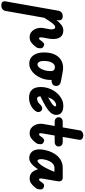

<svg xmlns="http://www.w3.org/2000/svg" viewBox="767 -1644 1280 2905"><g transform="rotate(90 1407.5 -192.0)"><path d="M519.5 0Q478 0 448.5 -19.5Q419 -39 401.8 -70Q384.5 -101 379 -136.8Q373.5 -172.5 379.5 -205L396 -292.5Q401.5 -322.5 399.2 -343.8Q397 -365 388.2 -376Q379.5 -387 366 -387Q340 -387 304.5 -340.5Q269 -294 224.5 -221L119 375.5Q116 391.5 95.2 410Q74.5 428.5 34.5 428.5Q-1.5 428.5 -15 410.2Q-28.5 392 -24 366L118.5 -440.5Q120 -449 127.8 -463.2Q135.5 -477.5 153 -489Q170.5 -500.5 200.5 -500.5Q235 -500.5 251.2 -482Q267.5 -463.5 262 -432L257.5 -405Q293.5 -450 331.8 -479.8Q370 -509.5 414 -509.5Q468 -509.5 500.2 -482.2Q532.5 -455 542 -402Q551.5 -349 536.5 -270.5L525 -209Q520.5 -186 520.2 -171Q520 -156 523.2 -149Q526.5 -142 532.5 -142Q541 -142 548 -146Q555 -150 558 -154L579.5 -184Q589.5 -198.5 601.8 -208.8Q614 -219 626.5 -219Q650 -219 668.2 -204.8Q686.5 -190.5 686.5 -161.5Q686.5 -148 682.5 -127.5Q678.5 -107 656.5 -82Q624 -43 593 -21.5Q562 0 519.5 0Z M917.5 6Q839 6 794 -54.5Q749 -115 749 -218Q749 -308 777.5 -372.8Q806 -437.5 858.8 -472Q911.5 -506.5 983.5 -506.5Q997 -506.5 1015.5 -504Q1034 -501.5 1051.2 -498.2Q1068.5 -495 1076.5 -493.5Q1079.5 -493 1087 -491.8Q1094.5 -490.5 1118.2 -486.2Q1142 -482 1193 -472Q1224.5 -465.5 1240.5 -446.8Q1256.5 -428 1256.5 -404.5Q1256.5 -367.5 1232 -349Q1207.5 -330.5 1170.5 -332.5L1164.5 -333Q1165 -329.5 1165 -325.5Q1165 -321.5 1165 -317.5Q1165 -253.5 1144.8 -195.2Q1124.5 -137 1089.8 -91.8Q1055 -46.5 1010.5 -20.2Q966 6 917.5 6ZM877.5 -214Q877.5 -170 891.8 -144.5Q906 -119 930 -119Q957 -119 980 -147Q1003 -175 1017.2 -220.5Q1031.5 -266 1031.5 -318.5Q1031.5 -351 1015.8 -366.8Q1000 -382.5 973.5 -382.5Q944.5 -382.5 922.8 -362.8Q901 -343 889.2 -305.2Q877.5 -267.5 877.5 -214Z M1435 9Q1354 9 1313 -36Q1272 -81 1272 -167.5Q1272 -235.5 1295.2 -297Q1318.5 -358.5 1358.5 -406.5Q1398.5 -454.5 1449.8 -482Q1501 -509.5 1556.5 -509.5Q1625.5 -509.5 1659.8 -481.8Q1694 -454 1694 -400.5Q1694 -378 1684.8 -356.5Q1675.5 -335 1656.8 -314.2Q1638 -293.5 1610 -272.8Q1582 -252 1544.5 -231Q1521.5 -217.5 1487 -199.8Q1452.5 -182 1412.5 -163Q1413 -154.5 1414.2 -147.8Q1415.5 -141 1417.5 -135.5Q1421.5 -125.5 1428.8 -119Q1436 -112.5 1446 -112.5Q1469 -112.5 1491.8 -123Q1514.5 -133.5 1531.5 -154.5Q1554 -180.5 1580.2 -188Q1606.5 -195.5 1628 -179.5Q1638.5 -172 1645.5 -157Q1652.5 -142 1650.2 -122.2Q1648 -102.5 1629 -79.5Q1594.5 -38.5 1543 -14.8Q1491.5 9 1435 9ZM1428 -279.5Q1442 -287 1455.5 -294.8Q1469 -302.5 1483 -310.5Q1510.5 -326.5 1528.5 -340Q1546.5 -353.5 1555.8 -364.8Q1565 -376 1565 -385Q1565 -391.5 1562.2 -396.5Q1559.5 -401.5 1553 -401.5Q1525 -401.5 1501 -386.2Q1477 -371 1458.5 -343.5Q1440 -316 1428 -279.5Z M1970 0Q1929 0 1900 -19Q1871 -38 1853.8 -68.2Q1836.5 -98.5 1830.8 -133.8Q1825 -169 1830.5 -201.5L1861.5 -379H1800Q1766 -379 1747.8 -396Q1729.5 -413 1729.5 -439Q1729.5 -465.5 1747.8 -483Q1766 -500.5 1800 -500.5H1883L1928.5 -760.5Q1932.5 -784.5 1954 -798.2Q1975.5 -812 1998.5 -812Q2018 -812 2036.2 -806Q2054.5 -800 2064.8 -786Q2075 -772 2070.5 -747L2027 -500.5H2100.5Q2135 -500.5 2153.5 -483Q2172 -465.5 2172 -439Q2172 -413 2153.5 -396Q2135 -379 2100.5 -379H2006L1975 -201.5Q1972 -186 1971.5 -174.8Q1971 -163.5 1972.2 -156.2Q1973.5 -149 1976.2 -145.5Q1979 -142 1983.5 -142Q1992 -142 1999 -146Q2006 -150 2009 -154L2030.5 -184Q2040.5 -198.5 2052.8 -208.8Q2065 -219 2077.5 -219Q2101 -219 2119.2 -204.8Q2137.5 -190.5 2137.5 -161.5Q2137.5 -148 2133.5 -127.5Q2129.5 -107 2107.5 -82Q2075 -43 2044 -21.5Q2013 0 1970 0Z M2366.5 -210.5Q2360 -169.5 2366.8 -144.2Q2373.5 -119 2390.5 -119Q2405.5 -119 2431 -146.5Q2456.5 -174 2487.5 -228Q2518.5 -282 2549.5 -361L2552.5 -375.5H2497.5Q2464 -375.5 2437.5 -355Q2411 -334.5 2393 -297.5Q2375 -260.5 2366.5 -210.5ZM2221.5 -210.5Q2237.5 -299.5 2275 -364.5Q2312.5 -429.5 2368.2 -465Q2424 -500.5 2493.5 -500.5H2643Q2677.5 -500.5 2690.5 -478.8Q2703.5 -457 2697 -421L2658 -193Q2656 -179.5 2655.8 -170Q2655.5 -160.5 2657 -154.2Q2658.5 -148 2661.2 -145Q2664 -142 2668 -142Q2676 -142 2683 -146Q2690 -150 2693.5 -154L2714.5 -184Q2724.5 -198.5 2736.8 -208.8Q2749 -219 2762 -219Q2785.5 -219 2803.8 -204.8Q2822 -190.5 2822 -161.5Q2822 -148 2817.8 -127.5Q2813.5 -107 2792 -82Q2759.5 -43 2728.5 -21.5Q2697.5 0 2654.5 0Q2596 0 2562.5 -37Q2529 -74 2518.5 -122.5L2517.5 -127Q2486 -80.5 2457.8 -51.2Q2429.5 -22 2403.5 -8Q2377.5 6 2351.5 6Q2299.5 6 2266.2 -20.2Q2233 -46.5 2221.2 -95.2Q2209.5 -144 2221.5 -210.5Z"/></g></svg>

Font: Edu VIC WA NT Hand Pre
Style: Regular
Weight: 400
Designer: Tina and Corey Anderson, Eben Sorkin, Mirko Velimirovic
Foundry: Google for Education
Version: Version 1.000